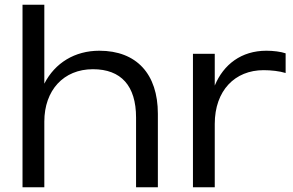

<svg xmlns="http://www.w3.org/2000/svg" viewBox="-20 -790 1237 810"><path d="M75 0H167V-277C167 -409 248 -498 372 -498C491 -498 554 -428 554 -294V0H646V-310C646 -478 556 -576 399 -576C296 -576 212 -525 167 -437V-770H75Z M1185 -565C1165 -572 1133 -576 1104 -576C998 -576 923 -518 886 -429V-563H794V0H886V-267C886 -408 971 -494 1092 -494C1123 -494 1160 -490 1185 -482Z"/></svg>

Font: Bounded Light
Style: Regular
Weight: 300
Designer: Vlad Churkin
Version: Version 3.0